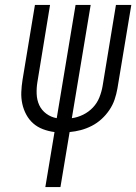

<svg xmlns="http://www.w3.org/2000/svg" viewBox="-20 -755 550 775"><path d="M163 0 200 -222Q176 -225 153.5 -233.5Q131 -242 114 -257Q97 -272 86 -292.5Q75 -313 70 -336Q65 -359 66 -383.5Q67 -408 71 -433L121 -735H182L131 -424Q127 -400 128 -375.5Q129 -351 138.5 -330.5Q148 -310 167 -296Q186 -282 209 -278L285 -735H346L270 -278Q293 -281 315.5 -292Q338 -303 355 -321Q372 -339 381 -361.5Q390 -384 394 -407L448 -735H510L454 -398Q450 -375 442.5 -353Q435 -331 421.5 -311Q408 -291 390 -274.5Q372 -258 350.5 -247Q329 -236 306.5 -230Q284 -224 261 -222L224 0Z"/></svg>

Font: Iosevka SS04 Light Oblique
Style: Regular
Weight: 300
Italic angle: -9°
Monospace: yes
Designer: Belleve Invis
Foundry: Belleve Invis
Version: Version 19.0.0; ttfautohint (v1.8.4)